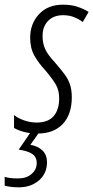

<svg xmlns="http://www.w3.org/2000/svg" viewBox="-73 -561 399 821"><path d="M88 10Q54 10 27.5 2.5Q1 -5 -13 -14V-69Q3 -56 29.5 -46.5Q56 -37 84 -37Q132 -37 156 -64Q180 -91 180 -141Q180 -174 166.5 -198Q153 -222 121 -260Q92 -291 74 -323Q56 -355 56 -400Q56 -459 93.5 -500Q131 -541 197 -541Q233 -541 260 -531.5Q287 -522 306 -510L281 -467Q265 -479 244 -487.5Q223 -496 197 -496Q156 -496 132.5 -471.5Q109 -447 109 -407Q109 -375 120.5 -350.5Q132 -326 161 -295Q185 -267 201.5 -245.5Q218 -224 226 -200.5Q234 -177 234 -145Q234 -72 195.5 -31Q157 10 88 10ZM8 240Q-12 240 -26.5 238Q-41 236 -53 233V195Q-45 198 -31 200Q-17 202 4 202Q40 202 62 183Q84 164 84 136Q84 110 64.5 97Q45 84 7 79L61 0H98L57 58Q90 64 109 83Q128 102 128 132Q128 181 93.5 210.5Q59 240 8 240Z"/></svg>

Font: Noto Sans ExtraCondensed Light
Style: Italic
Weight: 300
Width: 2
Italic angle: -12°
Designer: Monotype Design Team
Foundry: Monotype Imaging Inc.
Version: Version 2.013; ttfautohint (v1.8.4.7-5d5b)